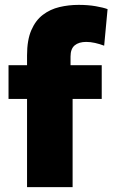

<svg xmlns="http://www.w3.org/2000/svg" viewBox="-20 -768 462 788"><path d="M91 0V-362H15V-500.5H91V-541Q91 -603.5 108.5 -644Q126 -684.5 156 -707.2Q186 -730 224 -739Q262 -748 303 -748Q341.5 -748 373 -742.5Q404.5 -737 421.5 -730.5L407.5 -580.5Q389 -587.5 370 -591.8Q351 -596 334 -596Q303.5 -596 286.5 -581.8Q269.5 -567.5 269.5 -536V-500.5H397.5V-362H278V0Z"/></svg>

Font: Commissioner ExtraBold
Style: Regular
Weight: 800
Designer: Kostas Bartsokas
Foundry: Kostas Bartsokas
Version: Version 1.000; ttfautohint (v1.8.3)